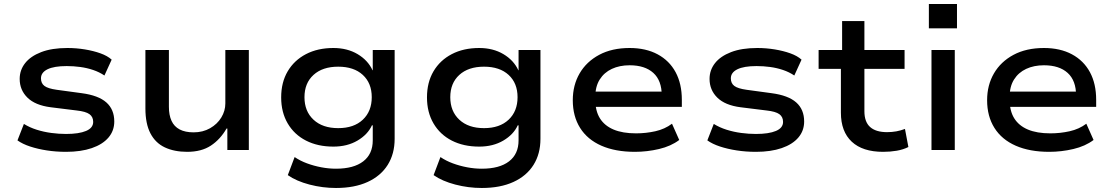

<svg xmlns="http://www.w3.org/2000/svg" viewBox="-20 -747 5538 956"><path d="M309 9Q259 9 213.5 2Q168 -5 130 -17.5Q92 -30 67 -48L99 -130Q128 -112 163 -101Q198 -90 235.5 -85Q273 -80 309 -80Q373 -80 408.5 -95Q444 -110 444 -140Q444 -165 425.5 -178.5Q407 -192 361 -197L232 -213Q155 -223 116.5 -261Q78 -299 78 -354Q78 -398 105 -432.5Q132 -467 185 -487.5Q238 -508 316 -508Q360 -508 402.5 -501Q445 -494 480 -481.5Q515 -469 536 -450L500 -371Q475 -388 444 -398.5Q413 -409 379.5 -413.5Q346 -418 312 -418Q249 -418 216.5 -402Q184 -386 184 -357Q184 -332 201.5 -319Q219 -306 262 -300L387 -283Q470 -272 509.5 -237Q549 -202 549 -142Q549 -96 520 -62Q491 -28 437 -9.5Q383 9 309 9Z M912 9Q848 9 801 -13Q754 -35 729 -83Q704 -131 704 -207V-498H821V-215Q821 -174 834 -145.5Q847 -117 874.5 -102.5Q902 -88 944 -88Q990 -88 1026 -108.5Q1062 -129 1082 -162Q1102 -195 1102 -232V-498H1219V0H1112V-107H1108Q1077 -53 1030 -22Q983 9 912 9Z M1653 189Q1586 189 1521 172Q1456 155 1413 125L1447 35Q1475 54 1509 66.5Q1543 79 1580 86Q1617 93 1653 93Q1741 93 1788.5 56.5Q1836 20 1836 -48V-123H1832Q1811 -77 1760 -47Q1709 -17 1640 -17Q1562 -17 1503.5 -47Q1445 -77 1412.5 -132.5Q1380 -188 1380 -262Q1380 -337 1412.5 -392Q1445 -447 1503.5 -477.5Q1562 -508 1640 -508Q1709 -508 1760.5 -477.5Q1812 -447 1835 -397H1836V-498H1945V-56Q1945 19 1910.5 74Q1876 129 1810.5 159Q1745 189 1653 189ZM1664 -109Q1742 -109 1786.5 -151Q1831 -193 1831 -263Q1831 -333 1786.5 -374Q1742 -415 1664 -415Q1586 -415 1541 -374Q1496 -333 1496 -263Q1496 -193 1541 -151Q1586 -109 1664 -109Z M2379 189Q2312 189 2247 172Q2182 155 2139 125L2173 35Q2201 54 2235 66.5Q2269 79 2306 86Q2343 93 2379 93Q2467 93 2514.5 56.5Q2562 20 2562 -48V-123H2558Q2537 -77 2486 -47Q2435 -17 2366 -17Q2288 -17 2229.5 -47Q2171 -77 2138.5 -132.5Q2106 -188 2106 -262Q2106 -337 2138.5 -392Q2171 -447 2229.5 -477.5Q2288 -508 2366 -508Q2435 -508 2486.5 -477.5Q2538 -447 2561 -397H2562V-498H2671V-56Q2671 19 2636.5 74Q2602 129 2536.5 159Q2471 189 2379 189ZM2390 -109Q2468 -109 2512.5 -151Q2557 -193 2557 -263Q2557 -333 2512.5 -374Q2468 -415 2390 -415Q2312 -415 2267 -374Q2222 -333 2222 -263Q2222 -193 2267 -151Q2312 -109 2390 -109Z M3141 9Q3044 9 2974.5 -21.5Q2905 -52 2868.5 -110Q2832 -168 2832 -248Q2832 -323 2866 -381.5Q2900 -440 2963.5 -474Q3027 -508 3115 -508Q3196 -508 3254.5 -476.5Q3313 -445 3344 -387.5Q3375 -330 3375 -250V-215H2921V-291H3295L3275 -271Q3275 -346 3233 -384Q3191 -422 3115 -422Q3065 -422 3026.5 -404Q2988 -386 2966 -351Q2944 -316 2944 -264V-252Q2944 -195 2967 -158Q2990 -121 3035 -102Q3080 -83 3147 -83Q3196 -83 3243 -93.5Q3290 -104 3326 -131L3362 -50Q3321 -19 3261.5 -5Q3202 9 3141 9Z M3744 9Q3694 9 3648.5 2Q3603 -5 3565 -17.5Q3527 -30 3502 -48L3534 -130Q3563 -112 3598 -101Q3633 -90 3670.5 -85Q3708 -80 3744 -80Q3808 -80 3843.5 -95Q3879 -110 3879 -140Q3879 -165 3860.5 -178.5Q3842 -192 3796 -197L3667 -213Q3590 -223 3551.5 -261Q3513 -299 3513 -354Q3513 -398 3540 -432.5Q3567 -467 3620 -487.5Q3673 -508 3751 -508Q3795 -508 3837.5 -501Q3880 -494 3915 -481.5Q3950 -469 3971 -450L3935 -371Q3910 -388 3879 -398.5Q3848 -409 3814.5 -413.5Q3781 -418 3747 -418Q3684 -418 3651.5 -402Q3619 -386 3619 -357Q3619 -332 3636.5 -319Q3654 -306 3697 -300L3822 -283Q3905 -272 3944.5 -237Q3984 -202 3984 -142Q3984 -96 3955 -62Q3926 -28 3872 -9.5Q3818 9 3744 9Z M4377 9Q4275 9 4221 -41.5Q4167 -92 4167 -186V-404H4056V-498H4173V-642H4284V-498H4484V-404H4284V-193Q4284 -140 4312.5 -114.5Q4341 -89 4397 -89Q4421 -89 4443 -93Q4465 -97 4486 -105L4503 -15Q4477 -2 4445 3.5Q4413 9 4377 9Z M4605 -606V-727H4745V-606ZM4618 0V-498H4734V0Z M5204 9Q5107 9 5037.5 -21.5Q4968 -52 4931.5 -110Q4895 -168 4895 -248Q4895 -323 4929 -381.5Q4963 -440 5026.5 -474Q5090 -508 5178 -508Q5259 -508 5317.5 -476.5Q5376 -445 5407 -387.5Q5438 -330 5438 -250V-215H4984V-291H5358L5338 -271Q5338 -346 5296 -384Q5254 -422 5178 -422Q5128 -422 5089.5 -404Q5051 -386 5029 -351Q5007 -316 5007 -264V-252Q5007 -195 5030 -158Q5053 -121 5098 -102Q5143 -83 5210 -83Q5259 -83 5306 -93.5Q5353 -104 5389 -131L5425 -50Q5384 -19 5324.5 -5Q5265 9 5204 9Z"/></svg>

Font: Nunito Sans 7pt SemiExpanded SemiBold
Style: Regular
Weight: 600
Width: 6
Designer: Vernon Adams
Foundry: Vernon Adams
Version: Version 3.101;gftools[0.9.27]